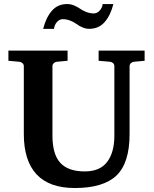

<svg xmlns="http://www.w3.org/2000/svg" viewBox="-20 -924 769 960"><path d="M703.1 -620.1 649.9 -615.2Q641.1 -614.3 634.5 -608.2Q627.9 -602.1 627.9 -592.8V-253.9Q627.9 -108.9 562.3 -46.4Q496.6 16.1 354 16.1Q226.1 16.1 162.6 -52.5Q99.1 -121.1 99.1 -253.9V-592.8Q99.1 -602.1 92.5 -608.2Q85.9 -614.3 76.2 -615.2L22 -620.1V-670.9H317.9V-620.1L264.2 -615.2Q255.4 -614.3 248.8 -608.2Q242.2 -602.1 242.2 -592.8V-246.1Q242.2 -152.8 281.5 -109.9Q320.8 -66.9 403.8 -66.9Q479.5 -66.9 515.6 -114.3Q551.8 -161.6 551.8 -246.1V-592.8Q551.8 -602.5 545.4 -608.4Q539.1 -614.3 529.8 -615.2L473.1 -620.1V-670.9H703.1ZM546.9 -903.8Q532.7 -847.2 503.2 -813.5Q473.6 -779.8 425.8 -779.8Q408.7 -779.8 391.6 -787.4Q374.5 -794.9 362.5 -804Q350.6 -813 332 -820.6Q313.5 -828.1 293.9 -828.1Q277.3 -828.1 264.9 -814Q252.4 -799.8 250 -779.8H195.8Q210 -836.4 239.3 -870.1Q268.6 -903.8 315.9 -903.8Q333.5 -903.8 350.8 -896.5Q368.2 -889.2 380.4 -880.4Q392.6 -871.6 411.1 -864.3Q429.7 -856.9 449.2 -856.9Q464.8 -856.9 478 -870.6Q491.2 -884.3 493.2 -903.8Z"/></svg>

Font: Veleka
Style: Bold
Weight: 700
Designer: Stefan Peev, Context Ltd, 2016; SIL International, 1997-2014.
Foundry: Stefan Peev, Context Ltd, 2016
Version: Version 1.000